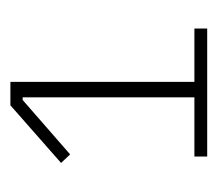

<svg xmlns="http://www.w3.org/2000/svg" viewBox="-44 -694 409 360"><g transform="rotate(-90 160.0 -513.5)"><path d="M47 -329V-353H158V-675H153L51 -586L35 -603L143 -698H187V-353H287V-329Z"/></g></svg>

Font: IBM Plex Sans Cond ExtLt
Style: Regular
Weight: 200
Width: 3
Designer: Mike Abbink, Paul van der Laan, Pieter van Rosmalen
Foundry: Bold Monday
Version: Version 1.3